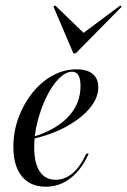

<svg xmlns="http://www.w3.org/2000/svg" viewBox="-20 -684 473 715"><path d="M150.8 11.3Q92.7 11.3 61.3 -27.4Q29.8 -66.1 29.8 -137.1Q29.8 -194.4 49.2 -246.4Q68.5 -298.4 101.2 -339.1Q133.9 -379.8 176.2 -402.8Q218.5 -425.8 265.3 -425.8Q304.8 -425.8 325.4 -408.5Q346 -391.1 346 -358.9Q346 -319.4 314.9 -281.9Q283.9 -244.4 229.8 -214.1Q175.8 -183.9 103.2 -166.9V-174.2Q160.5 -191.9 200 -219.8Q239.5 -247.6 259.7 -283.9Q279.8 -320.2 279.8 -363.7Q279.8 -390.3 272.2 -403.6Q264.5 -416.9 248.4 -416.9Q225 -416.9 199.6 -391.5Q174.2 -366.1 153.6 -324.2Q133.1 -282.3 120.2 -233.1Q107.3 -183.9 107.3 -136.3Q107.3 -76.6 127.8 -45.6Q148.4 -14.5 187.1 -14.5Q221 -14.5 249.6 -38.3Q278.2 -62.1 301.6 -112.1H310.5Q283.1 -51.6 242.3 -20.2Q201.6 11.3 150.8 11.3ZM428.2 -663.7 433.1 -658.9 262.1 -485.5H253.2L179 -659.7L185.5 -663.7L301.6 -551.6L279.8 -553.2Z"/></svg>

Font: Playfair 144pt SemiCondensed
Style: Italic
Weight: 400
Width: 4
Italic angle: -15.6°
Designer: Claus Eggers Sørensen
Foundry: Claus Eggers Sørensen
Version: Version 2.203